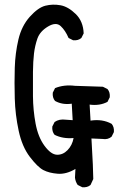

<svg xmlns="http://www.w3.org/2000/svg" viewBox="-20 -787 540 819"><path d="M331.1 11.7 311.5 2Q301.8 -11.7 299.8 -29.3L301.8 -66.4Q262.7 -43 226.1 -45.9Q189.5 -48.8 165 -61.5Q140.6 -74.2 107.4 -117.7Q74.2 -161.1 59.6 -229.5Q44.9 -297.9 43 -366.7Q41 -435.5 43 -498Q44.9 -560.5 58.6 -618.7Q72.3 -676.8 107.4 -715.8Q142.6 -754.9 173.8 -762.7Q205.1 -770.5 237.8 -764.6Q270.5 -758.8 302.7 -727.5Q335 -696.3 336.9 -644.5L327.1 -625Q313.5 -613.3 292 -615.2L272.5 -625Q258.8 -657.2 238.8 -675.8Q218.8 -694.3 184.6 -673.8Q150.4 -653.3 139.6 -622.6Q128.9 -591.8 125 -558.6Q121.1 -525.4 120.6 -480.5Q120.1 -435.5 120.6 -376.5Q121.1 -317.4 131.8 -259.8Q142.6 -202.1 169.9 -165Q197.3 -127.9 222.7 -127Q248 -126 268.1 -146.5Q288.1 -167 293.9 -198.2Q248 -194.3 212.9 -211.9Q201.2 -225.6 203.1 -247.1L212.9 -266.6Q232.4 -280.3 260.7 -276.4L290 -274.4L286.1 -344.7Q246.1 -338.9 214.8 -356.4Q203.1 -370.1 205.1 -391.6L214.8 -411.1Q252.9 -426.8 299.8 -420.9L418.9 -417L438.5 -407.2Q450.2 -393.6 448.2 -372.1L438.5 -352.5Q405.3 -335 362.3 -340.8L366.2 -272.5Q417 -280.3 456.1 -258.8Q467.8 -245.1 465.8 -223.6L456.1 -204.1Q440.4 -190.4 417 -194.3L370.1 -196.3Q377.9 -62.5 377.9 -23.4L366.2 2Q352.5 13.7 331.1 11.7Z"/></svg>

Font: JasonHandwriting2
Style: Regular
Weight: 400
Version: Version 1.05.10